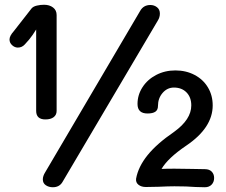

<svg xmlns="http://www.w3.org/2000/svg" viewBox="-20 -786 950 807"><path d="M171 -284Q132 -284 132 -320V-662Q130 -658 117 -639Q104 -620 84 -599Q72 -586 55 -586Q42 -586 31 -596Q20 -606 20 -620Q20 -635 38 -655L113 -751Q120 -759 135 -762.5Q150 -766 165 -766Q188 -766 203 -754.5Q218 -743 218 -723V-320Q218 -303 205.5 -293.5Q193 -284 171 -284ZM643 -699 242 -20Q229 1 202 1Q185 1 172.5 -7.5Q160 -16 160 -32Q160 -46 170 -62L569 -740Q583 -765 612 -765Q628 -765 640 -755.5Q652 -746 652 -729Q652 -713 643 -699ZM880 -38Q880 -21 869.5 -10Q859 1 841 1L802 0Q766 -3 713 -3Q688 -3 646 -1L593 0Q574 0 562 -9.5Q550 -19 552 -35Q561 -85 600 -133.5Q639 -182 712 -232Q784 -284 784 -343Q784 -377 764 -397.5Q744 -418 711 -418Q683 -418 663.5 -395.5Q644 -373 644 -341Q644 -324 633 -316.5Q622 -309 600 -309Q558 -309 558 -349Q558 -387 579 -419.5Q600 -452 636.5 -471Q673 -490 717 -490Q762 -490 798 -471Q834 -452 854 -418.5Q874 -385 874 -343Q874 -249 763 -174Q686 -122 659 -76Q678 -77 713 -77L786 -76Q807 -75 841 -75Q860 -75 870 -64.5Q880 -54 880 -38Z"/></svg>

Font: Mali Medium
Style: Regular
Weight: 500
Version: Version 1.000; ttfautohint (v1.6)